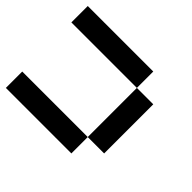

<svg xmlns="http://www.w3.org/2000/svg" viewBox="-127 -739 921 921"><g transform="rotate(45 333.5 -278.0)"><path d="M444.4 -111.1V-444.4H555.6V-111.1ZM0 -444.4V-555.6H444.4V-444.4ZM0 0V-111.1H444.4V0Z"/></g></svg>

Font: Pixeloid Sans
Style: Regular
Weight: 400
Designer: GGBotNet
Foundry: GGBotNet
Version: 0.5